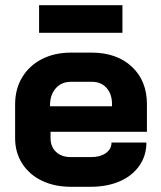

<svg xmlns="http://www.w3.org/2000/svg" viewBox="-20 -709 618 737"><path d="M38 -179V-308Q38 -367 65 -412Q92 -457 140.5 -482Q189 -507 252 -507H332Q428 -507 486 -453Q544 -399 544 -309V-203H174V-179Q174 -146 195 -126Q216 -106 252 -106H330Q365 -106 386.5 -121.5Q408 -137 408 -162H542Q542 -112 515 -73Q488 -34 439.5 -13Q391 8 328 8H252Q189 8 140.5 -15.5Q92 -39 65 -81.5Q38 -124 38 -179ZM410 -301V-309Q410 -348 389 -371.5Q368 -395 333 -395H252Q216 -395 194 -370Q172 -345 172 -304V-301ZM130 -689H450V-583H130Z"/></svg>

Font: Bai Jamjuree
Style: Bold
Weight: 700
Designer: Katatrad Aksorn Co.,Ltd.
Foundry: Cadson Demak Co.,Ltd.
Version: Version 1.000; ttfautohint (v1.6)